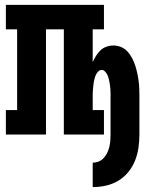

<svg xmlns="http://www.w3.org/2000/svg" viewBox="-20 -550 640 785"><path d="M359 215V115Q372 115 384 110Q396 105 404.5 95.5Q413 86 418.5 74.5Q424 63 427 50.5Q430 38 431 25.5Q432 13 432 0V-151Q432 -159 432 -167Q432 -175 431.5 -183Q431 -191 430 -199Q429 -207 427.5 -214.5Q426 -222 424 -230Q422 -238 418.5 -245Q415 -252 409 -258Q403 -264 396 -264Q388 -264 382 -258Q376 -252 372.5 -245Q369 -238 367 -230Q365 -222 363.5 -214.5Q362 -207 361.5 -199Q361 -191 360 -183Q359 -175 359 -167Q359 -159 359 -151V-100H405V0H241V-430H168V0H4V-100H50V-430H4V-530H405V-430H359V-296Q365 -309 372.5 -321.5Q380 -334 390.5 -344Q401 -354 415 -359Q429 -364 444 -364Q460 -364 475.5 -357.5Q491 -351 502 -338.5Q513 -326 520.5 -311.5Q528 -297 533 -281.5Q538 -266 541.5 -249.5Q545 -233 547 -217Q549 -201 549.5 -184.5Q550 -168 550 -151V0Q550 27 546 54.5Q542 82 532 107Q522 132 504.5 153.5Q487 175 463.5 189Q440 203 413 209Q386 215 359 215Z"/></svg>

Font: Iosevka Curly Slab Extended
Style: Bold
Weight: 700
Width: 7
Monospace: yes
Designer: Belleve Invis
Foundry: Belleve Invis
Version: Version 11.1.0; ttfautohint (v1.8.3)